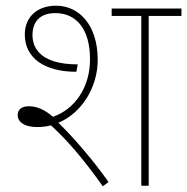

<svg xmlns="http://www.w3.org/2000/svg" viewBox="-20 -652 657 674"><path d="M111 -206C128 -206 144 -208 159 -212C213 -162 267 -102 341 2L361 -13C310 -86 237 -171 185 -221C266 -255 323 -344 323 -442C323 -566 256 -632 177 -632C108 -632 67 -590 67 -531C67 -449 135 -400 248 -400L253 -426C114 -426 94 -491 94 -529C94 -572 117 -606 174 -606C249 -606 296 -549 296 -444C296 -343 241 -268 166 -242C137 -267 110 -279 81 -279C58 -279 42 -269 42 -247C42 -228 60 -206 111 -206ZM502 -596H617V-622H372V-596H476V0H502Z"/></svg>

Font: Noto Sans Devanagari UI Thin
Style: Regular
Weight: 100
Designer: Jelle Bosma - Monotype Design Team
Foundry: Monotype Imaging Inc.
Version: Version 2.004